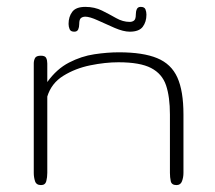

<svg xmlns="http://www.w3.org/2000/svg" viewBox="-20 -535 622 555"><path d="M98.6 0Q85 0 81.3 -11.2Q77.6 -22.5 77.6 -35.2V-351.6Q77.6 -359.9 81.1 -366.9Q84.5 -374 98.1 -374Q110.4 -374 113.5 -367.4Q116.7 -360.8 116.7 -351.6V-297.9Q144 -335.9 179.7 -354.2Q215.3 -372.6 252.9 -378.2Q290.5 -383.8 323.7 -383.8Q393.6 -383.8 434.3 -366.9Q475.1 -350.1 492.7 -311Q510.3 -272 510.3 -204.1V-35.2Q510.3 -22.5 506.1 -11.2Q502 0 490.2 0Q476.1 0 473.6 -11.2Q471.2 -22.5 471.2 -35.2V-204.1Q471.2 -254.9 460 -288.3Q448.7 -321.8 416.7 -338.4Q384.8 -355 322.3 -355Q284.2 -355 241 -346.2Q197.8 -337.4 163.1 -315.9Q128.4 -294.4 116.7 -255.9V-35.2Q116.7 -22.5 113.8 -11.2Q110.8 0 98.6 0ZM194.8 -443.4Q184.1 -443.4 181.2 -450.7Q178.2 -458 178.2 -465.8Q178.2 -486.8 189 -501Q199.7 -515.1 226.6 -515.1Q253.4 -515.1 274.9 -504.4Q296.4 -493.7 315.7 -482.7Q335 -471.7 355 -471.7Q362.3 -471.7 367.4 -475.6Q372.6 -479.5 372.6 -493.2Q372.6 -502 375.5 -508.5Q378.4 -515.1 386.7 -515.1Q397.5 -515.1 400.4 -508.1Q403.3 -501 403.3 -492.7Q403.3 -471.7 392.6 -457.5Q381.8 -443.4 355 -443.4Q336.9 -443.4 311.5 -454.3Q286.1 -465.3 262.7 -476.1Q239.3 -486.8 226.6 -486.8Q219.2 -486.8 214.1 -482.9Q209 -479 209 -465.3Q209 -456.5 206.1 -450Q203.1 -443.4 194.8 -443.4Z"/></svg>

Font: Gruppo
Style: Regular
Weight: 400
Designer: Vernon Adams
Foundry: Vernon Adams
Version: Version 1.001; ttfautohint (v1.8.4.7-5d5b);gftools[0.9.28]